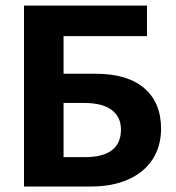

<svg xmlns="http://www.w3.org/2000/svg" viewBox="-20 -679 640 699"><path d="M67.4 -1.5V-658.7H515.1V-547.4H211.4V-410.6H327.6Q443.4 -410.6 504.9 -358.2Q566.4 -305.7 566.4 -210.4Q566.4 -147.9 536.4 -100.3Q506.3 -52.7 448.5 -26.4Q390.6 0 312 0H66.9ZM420.4 -207.5Q420.4 -252.9 386.7 -278.6Q353 -304.2 285.6 -304.2H211.4V-106.9H288.6Q420.4 -106.9 420.4 -207.5Z"/></svg>

Font: Liberation Mono
Style: Bold
Weight: 700
Monospace: yes
Designer: Steve Matteson
Foundry: Ascender Corporation
Version: Version 2.1.5